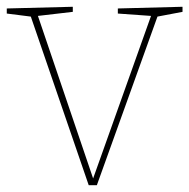

<svg xmlns="http://www.w3.org/2000/svg" viewBox="-25 -545 559 567"><path d="M323 -520 514 -525V-510L440 -496L261 2H237L66 -496L-5 -505V-520L190 -525V-510L87 -498L250 -18L421 -498L323 -505Z"/></svg>

Font: Bitter Pro Thin
Style: Regular
Weight: 250
Designer: Sol Matas, and Bitter project Authors
Foundry: Sol Matas
Version: Version 1.010